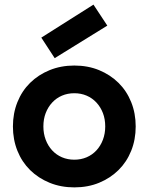

<svg xmlns="http://www.w3.org/2000/svg" viewBox="-20 -798 644 832"><path d="M302 14Q244 14 195 -6Q146 -26 110.5 -61Q75 -96 55.5 -144.5Q36 -193 36 -250Q36 -307 55.5 -355.5Q75 -404 110.5 -439Q146 -474 195 -494Q244 -514 302 -514Q361 -514 409.5 -494Q458 -474 493.5 -439Q529 -404 548.5 -355.5Q568 -307 568 -250Q568 -193 548.5 -144.5Q529 -96 493.5 -61Q458 -26 409.5 -6Q361 14 302 14ZM302 -106Q331 -106 355.5 -116.5Q380 -127 398 -146.5Q416 -166 426 -192.5Q436 -219 436 -250Q436 -282 426 -308Q416 -334 398 -353.5Q380 -373 355.5 -383.5Q331 -394 302 -394Q273 -394 248.5 -383.5Q224 -373 206 -353.5Q188 -334 178 -308Q168 -282 168 -250Q168 -219 178 -192.5Q188 -166 206 -146.5Q224 -127 248.5 -116.5Q273 -106 302 -106ZM445 -687 385 -778 159 -635 217 -546Z"/></svg>

Font: NT Somic Bold
Style: Regular
Weight: 700
Designer: Ravid Balaliev — lead type designer, mastering
Michael Voronin — secret advisor, marketing
Ivan Kovalenko — best boy
Foundry: NT Type
Version: Version 0.7